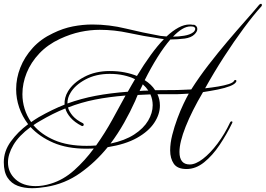

<svg xmlns="http://www.w3.org/2000/svg" viewBox="-74 -836 1399 1011"><path d="M95 155Q53 155 19.5 142.5Q-14 130 -34 100Q-54 70 -54 18Q-54 -40 -17 -91Q20 -142 74 -182Q43 -223 27 -270Q11 -317 11 -366Q11 -424 33 -480Q55 -536 98 -583.5Q141 -631 205 -661Q258 -687 310 -697Q362 -707 412 -707Q501 -707 589 -685.5Q677 -664 771 -647L803 -644Q835 -674 865.5 -690.5Q896 -707 924 -707Q929 -707 934 -706.5Q939 -706 943 -705Q945 -707 950 -705Q965 -698 965 -683Q965 -669 948.5 -653.5Q932 -638 899 -633Q881 -631 861.5 -629.5Q842 -628 823 -628Q790 -590 755.5 -535Q721 -480 688 -414Q723 -392 743 -361Q770 -361 799 -361.5Q828 -362 859 -362Q867 -362 887 -363Q907 -364 933 -365Q975 -431 1024.5 -495Q1074 -559 1124 -618Q1174 -677 1217.5 -726Q1261 -775 1290 -810Q1295 -816 1300 -816Q1305 -816 1305 -809Q1305 -804 1301 -801Q1261 -757 1209.5 -687.5Q1158 -618 1105 -536Q1052 -454 1006 -371Q1042 -375 1075 -380.5Q1108 -386 1131 -393.5Q1154 -401 1159 -411Q1160 -415 1165 -415Q1168 -415 1170 -412.5Q1172 -410 1170 -406Q1164 -393 1137 -382.5Q1110 -372 1072.5 -364.5Q1035 -357 995 -351Q936 -251 903.5 -169Q871 -87 871 -36Q871 30 925 30Q956 30 994.5 0.5Q1033 -29 1071 -79.5Q1109 -130 1138 -192Q1141 -197 1145 -197Q1152 -197 1149 -189Q1120 -129 1082.5 -73Q1045 -17 1001 18.5Q957 54 908 54Q860 54 841 26Q822 -2 822 -44Q822 -82 833 -125.5Q844 -169 860 -212Q876 -255 892.5 -289.5Q909 -324 920 -343Q899 -342 883 -341Q867 -340 859 -340H755Q768 -313 768 -280Q768 -234 738 -189Q708 -144 647.5 -110Q587 -76 493 -61Q429 18 348.5 75Q268 132 170 148Q151 151 132 153Q113 155 95 155ZM837 -643Q866 -643 896 -648Q926 -653 942 -665Q947 -668 950.5 -673.5Q954 -679 954 -684Q954 -691 946 -695Q942 -696 938 -696.5Q934 -697 930 -697Q908 -697 885 -683Q862 -669 837 -643ZM90 -193Q100 -200 110 -206.5Q120 -213 130 -219Q202 -260 266 -285Q264 -322 284 -355Q311 -400 369.5 -431Q428 -462 504 -462Q546 -462 582 -455Q618 -448 647 -436Q684 -497 719.5 -546Q755 -595 789 -630L768 -633Q680 -646 604 -662.5Q528 -679 451 -679Q401 -679 349 -668Q297 -657 241 -631Q177 -601 133 -554.5Q89 -508 66.5 -452.5Q44 -397 44 -340Q44 -301 55.5 -263.5Q67 -226 90 -193ZM281 -291Q353 -317 429.5 -331.5Q506 -346 599 -353Q609 -370 618 -386.5Q627 -403 637 -419Q611 -432 577.5 -439.5Q544 -447 504 -447Q431 -447 376 -417.5Q321 -388 297 -347Q281 -321 281 -291ZM661 -357Q672 -358 683.5 -358.5Q695 -359 707 -359Q696 -376 678 -392Q674 -384 670 -375Q666 -366 661 -357ZM508 -80Q584 -96 633 -128Q682 -160 706 -200.5Q730 -241 730 -282Q730 -312 718 -339L651 -336Q648 -329 644.5 -321Q641 -313 638 -305Q612 -247 579.5 -189.5Q547 -132 508 -80ZM382 -68Q395 -68 407.5 -68.5Q420 -69 432 -70Q479 -136 517.5 -206Q556 -276 587 -333Q499 -326 426 -311.5Q353 -297 284 -270Q290 -248 309 -226Q328 -204 363 -187Q367 -184 367 -180Q367 -176 364 -173.5Q361 -171 356 -173Q319 -192 298 -216Q277 -240 270 -265Q237 -252 204 -235.5Q171 -219 137 -199Q119 -189 102 -177Q143 -128 212.5 -98Q282 -68 382 -68ZM114 144Q152 144 194 131Q260 111 316.5 60.5Q373 10 420 -54Q411 -54 401.5 -53.5Q392 -53 382 -53Q280 -53 207 -84.5Q134 -116 87 -167Q25 -121 -3.5 -72.5Q-32 -24 -32 19Q-32 72 7.5 108Q47 144 114 144Z"/></svg>

Font: Mea Culpa
Style: Regular
Weight: 400
Designer: Robert E. Leuschke
Foundry: Robert E. Leuschke
Version: Version 1.010; ttfautohint (v1.8.3)